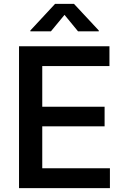

<svg xmlns="http://www.w3.org/2000/svg" viewBox="-20 -965 644 985"><path d="M77.6 0V-727.5H541.5V-626H196.8V-417.5H516.6V-316.9H196.8V-101.6H543.9V0ZM241.2 -804.2H135.7V-808.6L262.7 -945.3H359.4L486.8 -808.6V-804.2H380.4L311 -888.7Z"/></svg>

Font: Inter
Style: 540
Weight: 540
Designer: Rasmus Andersson
Foundry: rsms
Version: Version 4.001;git-66647c0bb